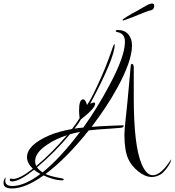

<svg xmlns="http://www.w3.org/2000/svg" viewBox="-220 -885 990 1088"><path d="M-152 183Q-200 183 -200 152Q-200 130 -187 120Q-190 130 -190 140Q-190 169 -150 169Q-82 169 9 101Q-12 90 -27 77Q-111 143 -150 143Q-165 143 -165 134Q-165 127 -157 127Q-155 127 -151.5 128Q-148 129 -146 129Q-108 129 -34 71Q-67 39 -67 6Q-67 -64 62 -119Q88 -130 119.5 -138.5Q151 -147 188 -154Q201 -171 212 -186.5Q223 -202 231 -216Q228 -242 228 -259Q228 -322 251 -322Q265 -322 273 -290Q283 -304 297 -329.5Q311 -355 328 -392Q354 -446 377 -503Q400 -560 420 -620Q424 -631 429 -636Q430 -635 430 -632Q430 -556 291 -297Q305 -304 313 -304Q319 -304 319 -297Q319 -271 239 -209Q232 -197 222.5 -183.5Q213 -170 202 -156Q224 -160 252 -162Q292 -218 329 -278Q366 -338 400 -402Q488 -566 488 -648Q488 -696 445 -703Q436 -705 436 -709Q436 -715 447 -715Q486 -715 507 -690.5Q528 -666 528 -627Q528 -540 445 -388Q414 -331 377 -275.5Q340 -220 299 -166Q316 -168 347 -169.5Q378 -171 421 -173Q450 -174 463 -174.5Q476 -175 475 -175Q481 -175 481 -172Q481 -162 461.5 -160.5Q442 -159 404 -156Q367 -154 336.5 -151.5Q306 -149 283 -146Q155 14 38 101Q64 114 132 126Q141 127 141 132Q141 137 131 137Q87 137 27 109Q-77 183 -152 183ZM640 118Q603 118 563 86Q524 54 507 16Q485 -32 485 -122Q485 -149 493 -219.5Q501 -290 511 -403L520 -504Q521 -523 527 -523Q538 -523 538 -501V-333Q538 -58 583 46Q610 108 646 108Q693 108 750 17Q749 36 728 64Q706 94 689 104Q664 118 640 118ZM21 92Q121 12 234 -138Q219 -135 204.5 -131.5Q190 -128 176 -124Q90 -21 -10 63Q-5 71 3 78Q11 85 21 92ZM-15 56Q30 19 73.5 -25Q117 -69 160 -119Q95 -98 47 -65Q-21 -20 -21 28Q-21 42 -15 56ZM479 -769Q474 -769 474 -772Q474 -775 499.5 -791Q525 -807 556 -823Q582 -838 605.5 -851.5Q629 -865 642 -865Q654 -865 654 -851Q654 -844 650 -837Q646 -830 639 -828Q632 -826 623 -823.5Q614 -821 607 -818Q592 -812 571.5 -804Q551 -796 532 -788Q512 -781 496.5 -775Q481 -769 479 -769Z"/></svg>

Font: Love Light
Style: Regular
Weight: 400
Designer: Robert E. Leuschke
Foundry: Robert E. Leuschke
Version: Version 1.010; ttfautohint (v1.8.3)